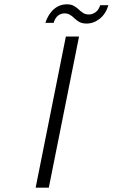

<svg xmlns="http://www.w3.org/2000/svg" viewBox="-20 -869 522 889"><path d="M285 -700H346L206 0H145ZM190 -763Q204 -805 230 -827Q256 -849 290 -849Q309 -849 321.5 -842Q334 -835 343.5 -826Q353 -817 364 -809.5Q375 -802 392 -802Q408 -802 422.5 -812.5Q437 -823 444 -845H482Q470 -805 442 -782.5Q414 -760 381 -760Q361 -760 348 -767Q335 -774 325.5 -783.5Q316 -793 305 -800Q294 -807 279 -807Q262 -807 249 -797Q236 -787 228 -763Z"/></svg>

Font: Albert Sans Light
Style: Italic
Weight: 300
Italic angle: -11.25°
Designer: Andreas Rasmussen
Foundry: a.Foundry
Version: Version 1.025